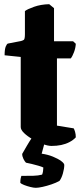

<svg xmlns="http://www.w3.org/2000/svg" viewBox="-20 -697 399 917"><path d="M226 0Q209 0 184.5 -9Q160 -18 135.5 -32Q111 -46 95 -61.5Q79 -77 79 -90V-425L2 -433Q2 -462 7.5 -475Q13 -488 18 -489L80 -501Q88 -503 93.5 -506.5Q99 -510 99 -534V-644Q110 -653 142.5 -664.5Q175 -676 215 -677L238 -658V-500H329L342 -488Q341 -468 333.5 -448Q326 -428 318 -418H252V-97L332 -84Q335 -79 338.5 -67.5Q342 -56 342 -41Q330 -28 312 -18.5Q294 -9 272.5 -4.5Q251 0 226 0ZM151 200Q141 200 125 196Q109 192 95 186.5Q81 181 77 176Q77 163 79 154Q81 145 82 143Q116 143 139 142.5Q162 142 181 137Q184 131 185.5 120.5Q187 110 187 103Q179 99 163.5 94.5Q148 90 131.5 86Q115 82 104 80Q98 74 92 62Q86 50 86 38Q95 22 108.5 -1Q122 -24 131 -37H199L179 37Q208 41 232.5 51Q257 61 272 72Q287 83 287 91Q287 108 280.5 131Q274 154 264 167Q248 176 226 183.5Q204 191 183.5 195.5Q163 200 151 200Z"/></svg>

Font: Texturina 12pt Black
Style: Regular
Weight: 900
Designer: Guillermo Torres Carreño
Foundry: Omnibus-Type
Version: Version 1.002